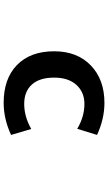

<svg xmlns="http://www.w3.org/2000/svg" viewBox="207 -781 586 1040"><g transform="rotate(-90 500.0 -261.0)"><path d="M322.3 -135.7Q387.7 -96.7 457 -96.7Q520.5 -96.7 560.1 -140.1Q599.6 -183.6 599.6 -260.7Q599.6 -339.8 562 -381.3Q524.4 -422.9 457 -422.9Q388.7 -422.9 321.3 -384.8L289.1 -494.1Q376 -534.2 462.9 -534.2Q593.8 -534.2 668 -461.9Q742.2 -389.6 742.2 -260.7Q742.2 -135.7 665.5 -62Q588.9 11.7 462.9 11.7Q376 11.7 289.1 -28.3Z"/></g></svg>

Font: GenEi Gothic M Regular
Style: Bold
Weight: 700
Designer: o_tamon (Modified); [Source Han Sans]
Ryoko NISHIZUKA  (kana & ideographs); Paul D. Hunt (Latin, Greek & Cyrillic); Wenl
Version: Version 1.1a;Original Version 1.004